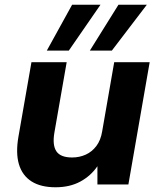

<svg xmlns="http://www.w3.org/2000/svg" viewBox="-20 -780 676 812"><path d="M215 12Q152 12 113 -13Q74 -38 60 -85.5Q46 -133 58 -202L113 -517H262L210 -219Q201 -166 218.5 -140Q236 -114 285 -114Q316 -114 342.5 -126Q369 -138 387.5 -162.5Q406 -187 412 -224L463 -517H613L523 0H392V-77Q364 -36 319.5 -12Q275 12 215 12ZM360 -566 481 -760H601L453 -566ZM178 -566 285 -760H405L271 -566Z"/></svg>

Font: DM Sans 11pt Black
Style: Italic
Weight: 900
Italic angle: -10°
Version: Version 4.004;gftools[0.9.30]